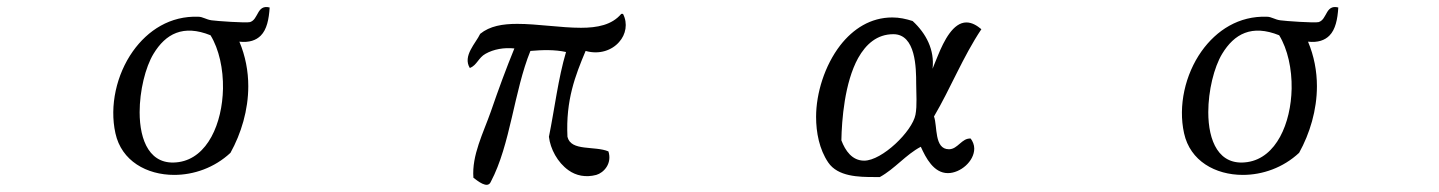

<svg xmlns="http://www.w3.org/2000/svg" viewBox="-20 -537 4040 539"><path d="M737 -516C718 -521 710 -511 704 -500C698 -490 694 -479 682 -475C671 -472 587 -478 574 -480C559 -482 549 -490 537 -490C458 -493 395 -452 353 -393C307 -328 287 -240 304 -163C321 -85 392 -46 469 -46C524 -46 582 -66 627 -108C657 -162 677 -228 677 -295C677 -337 669 -380 652 -420C680 -417 699 -424 712 -437C729 -454 735 -483 737 -516ZM606 -288C604 -191 563 -94 482 -82C401 -70 372 -142 372 -222C372 -282 388 -348 411 -386C445 -442 494 -469 571 -438C595 -399 607 -343 606 -288Z M1724 -498C1698 -467 1657 -459 1611 -459C1554 -459 1489 -470 1432 -470C1391 -470 1355 -464 1328 -442C1316 -416 1278 -380 1299 -346C1319 -354 1323 -375 1343 -386C1366 -399 1395 -404 1424 -401C1401 -345 1379 -285 1358 -224C1337 -164 1304 -101 1309 -38C1320 -30 1349 -5 1358 -27C1413 -131 1423 -281 1469 -394C1503 -397 1537 -398 1569 -391C1547 -317 1537 -232 1521 -153C1525 -119 1545 -81 1576 -59C1597 -44 1624 -38 1654 -46C1675 -52 1699 -78 1688 -112C1669 -120 1643 -120 1620 -123C1597 -126 1578 -132 1573 -153C1568 -256 1595 -325 1624 -394C1663 -383 1698 -396 1718 -419C1737 -440 1743 -471 1729 -498Z M2735 -455C2723 -465 2709 -474 2693 -474C2656 -474 2630 -423 2613 -381C2607 -367 2598 -344 2598 -344C2604 -397 2580 -443 2542 -478C2523 -484 2505 -488 2485 -488C2424 -488 2375 -456 2339 -410C2295 -353 2271 -275 2271 -209C2271 -165 2280 -118 2305 -81C2332 -41 2391 -40 2434 -40H2450C2492 -63 2523 -103 2565 -125C2579 -94 2601 -51 2641 -51C2676 -51 2715 -84 2715 -120C2715 -130 2711 -140 2705 -148C2680 -150 2669 -118 2644 -118C2602 -118 2612 -183 2602 -210C2649 -290 2683 -377 2735 -455ZM2552 -302C2552 -275 2555 -241 2550 -215C2541 -168 2456 -86 2406 -86C2372 -86 2353 -114 2342 -143C2343 -200 2351 -305 2389 -374C2411 -413 2442 -441 2488 -441C2551 -441 2552 -346 2552 -302Z M3737 -516C3718 -521 3710 -511 3704 -500C3698 -490 3694 -479 3682 -475C3671 -472 3587 -478 3574 -480C3559 -482 3549 -490 3537 -490C3458 -493 3395 -452 3353 -393C3307 -328 3287 -240 3304 -163C3321 -85 3392 -46 3469 -46C3524 -46 3582 -66 3627 -108C3657 -162 3677 -228 3677 -295C3677 -337 3669 -380 3652 -420C3680 -417 3699 -424 3712 -437C3729 -454 3735 -483 3737 -516ZM3606 -288C3604 -191 3563 -94 3482 -82C3401 -70 3372 -142 3372 -222C3372 -282 3388 -348 3411 -386C3445 -442 3494 -469 3571 -438C3595 -399 3607 -343 3606 -288Z"/></svg>

Font: Yuji Syuku Std R
Style: Regular
Weight: 400
Designer: Kataoka Yuji
Foundry: Kinuta Font Factory
Version: Version 3.000;hotconv 1.0.111;makeotfexe 2.5.65597